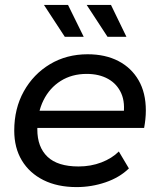

<svg xmlns="http://www.w3.org/2000/svg" viewBox="-20 -756 651 782"><path d="M292 6Q214 6 157 -22.5Q100 -51 69 -102.5Q38 -154 38 -224Q38 -314 77 -384Q116 -454 183.5 -494.5Q251 -535 337 -535Q409 -535 462 -507.5Q515 -480 544.5 -429Q574 -378 574 -306Q574 -288 572 -269.5Q570 -251 567 -235H108L120 -305H521L482 -281Q491 -337 474 -375.5Q457 -414 420.5 -434.5Q384 -455 333 -455Q273 -455 227.5 -426.5Q182 -398 157 -347.5Q132 -297 132 -229Q132 -157 173.5 -117.5Q215 -78 300 -78Q350 -78 393 -94.5Q436 -111 464 -139L505 -70Q467 -33 410 -13.5Q353 6 292 6ZM418 -606 333 -736H432L495 -606ZM244 -606 159 -736H257L321 -606Z"/></svg>

Font: Montserrat Thin Medium
Style: Italic
Weight: 500
Italic angle: -11.3°
Version: Version 9.000